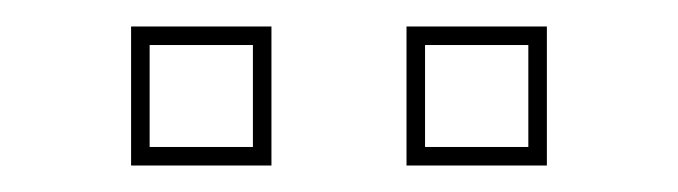

<svg xmlns="http://www.w3.org/2000/svg" viewBox="-20 -691 512 145"><path d="M287 -566V-671H393V-566ZM79 -566V-671H185V-566ZM93 -580H171V-657H93ZM301 -580H379V-657H301Z"/></svg>

Font: Tourney Expanded Thin
Style: Regular
Weight: 100
Width: 7
Designer: Tyler Finck
Foundry: Etcetera Type Co
Version: Version 1.010; ttfautohint (v1.8.3)